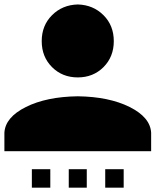

<svg xmlns="http://www.w3.org/2000/svg" viewBox="-20 -784 708 874"><path d="M334 -763.7C287.1 -762.4 248 -746.1 216.8 -714.8C185.5 -683.6 169.9 -644.2 169.9 -596.7C169.9 -549.2 185.5 -509.8 216.8 -478.5C248 -447.3 287.1 -431.6 334 -431.6C380.9 -431.6 419.9 -447.3 451.2 -478.5C482.4 -509.8 498 -549.2 498 -596.7C498 -644.2 482.4 -683.6 451.2 -714.8C419.9 -746.1 380.9 -762.4 334 -763.7ZM334 -345.7C238.9 -344.4 160.2 -328.1 97.7 -296.9C35.2 -265.6 2.6 -226.6 0 -179.7V-95.7H668V-179.7C665.4 -226.6 632.8 -265.6 570.3 -296.9C507.8 -328.1 429 -344.4 334 -345.7ZM125 -13.7V70.3H209V-13.7ZM293 -13.7V70.3H375V-13.7ZM459 -13.7V70.3H543V-13.7Z"/></svg>

Font: CaskaydiaCove Nerd Font
Style: Regular
Weight: 400
Designer: Aaron Bell
Foundry: Saja Typeworks
Version: Version 2111.1;Nerd Fonts 2.3.3